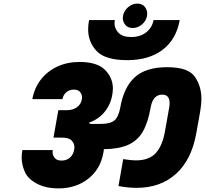

<svg xmlns="http://www.w3.org/2000/svg" viewBox="-20 -1053 1135 1063"><path d="M715 -898Q688 -898 674 -915Q660 -932 660 -952Q660 -958 661 -965Q666 -993 689 -1013Q712 -1033 739 -1033Q767 -1033 781 -1016Q795 -999 795 -978Q795 -972 794 -965Q789 -937 766 -917.5Q743 -898 715 -898ZM684 -720Q563 -720 515.5 -770Q468 -820 468 -890Q468 -914 473 -942H616Q614 -933 614 -924Q614 -895 636 -871.5Q658 -848 707 -848Q757 -848 790 -874.5Q823 -901 830 -942H975Q956 -835 880.5 -777.5Q805 -720 684 -720ZM905 -681Q1022 -681 1058.5 -628.5Q1095 -576 1095 -507Q1095 -474 1088 -434L1067 -317Q1041 -169 955 -91Q869 -13 737 -13Q688 -13 636 -23L662 -172Q708 -165 731 -165Q806 -165 842.5 -205.5Q879 -246 893 -324L917 -459Q919 -472 919 -483Q919 -529 878 -529Q826 -529 814 -457Q799 -373 770.5 -324Q742 -275 690.5 -251.5Q639 -228 555 -227Q555 -220 552 -206Q536 -116 468 -63Q400 -10 305 -10Q233 -10 183.5 -36.5Q134 -63 117 -102.5Q100 -142 100 -180Q100 -200 104 -222H272Q271 -216 271 -211Q271 -194 282.5 -179Q294 -164 321 -164Q349 -164 367.5 -180.5Q386 -197 391 -225Q392 -232 392 -238Q392 -258 377 -274.5Q362 -291 324 -291H276L303 -443H351Q383 -443 405.5 -459Q428 -475 433 -502Q434 -508 434 -514Q434 -531 423 -544Q412 -557 389 -557Q365 -557 347.5 -542.5Q330 -528 326 -504H159Q170 -565 205.5 -611.5Q241 -658 296.5 -684Q352 -710 420 -710Q518 -710 561.5 -666Q605 -622 605 -563Q605 -545 601 -525Q591 -471 557.5 -431.5Q524 -392 473 -374L472 -371L484 -367H538Q589 -367 612.5 -385.5Q636 -404 646 -458Q665 -569 726 -625Q787 -681 905 -681Z"/></svg>

Font: Fz Poppins ExtBd
Style: Italic
Weight: 800
Italic angle: -10°
Designer: Ninad Kale (Devanagari), Jonny Pinhorn (Latin)
Foundry: Indian Type Foundry
Version: Vit hóa bi Vntype.Com & FontZin.Com